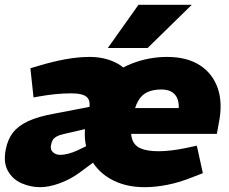

<svg xmlns="http://www.w3.org/2000/svg" viewBox="-32 -767 948 796"><path d="M134 9Q95 9 58 -7Q21 -23 1 -58Q-19 -93 -8 -148Q0 -189 21.5 -217Q43 -245 84.5 -264.5Q126 -284 194 -296L350 -326L330 -234L231 -211Q213 -207 202.5 -201Q192 -195 187 -187Q182 -179 180 -168Q175 -148 187 -136.5Q199 -125 218 -125Q232 -125 250 -129.5Q268 -134 288 -143L338 -167L369 -104L296 -50Q257 -22 213.5 -6.5Q170 9 134 9ZM323 -239 337 -313Q345 -349 328 -364.5Q311 -380 263 -380Q230 -380 196 -376.5Q162 -373 129 -367L107 -363L94 -484L131 -495Q184 -511 237.5 -521Q291 -531 340 -531Q399 -531 446.5 -508Q494 -485 516.5 -438.5Q539 -392 526 -321L512 -250ZM567 9Q485 9 424.5 -26Q364 -61 336.5 -124.5Q309 -188 326 -275Q343 -364 393.5 -420Q444 -476 514.5 -503.5Q585 -531 661 -531Q743 -531 796.5 -496.5Q850 -462 871 -400.5Q892 -339 875 -256L867 -212H462L482 -319H749L705 -287Q716 -341 698 -368.5Q680 -396 637 -396Q603 -396 579 -385Q555 -374 540.5 -348Q526 -322 517 -277Q507 -225 514.5 -195Q522 -165 549.5 -152.5Q577 -140 625 -140Q650 -140 679.5 -143.5Q709 -147 742 -154L784 -163L809 -49L765 -32Q713 -11 663 -1Q613 9 567 9ZM415 -568 542 -747H763L580 -568Z"/></svg>

Font: REM ExtraBold
Style: Italic
Weight: 800
Italic angle: -11°
Designer: Octavio Pardo
Foundry: Ashler Design
Version: Version 1.005;gftools[0.9.28]